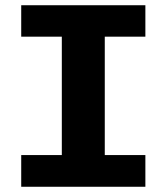

<svg xmlns="http://www.w3.org/2000/svg" viewBox="-20 -713 640 733"><path d="M61 0V-121H216V-573H61V-693H535V-573H380V-121H535V0Z"/></svg>

Font: Fix15 Mono
Style: Bold
Weight: 700
Designer: Carrois Corporate & Edenspiekermann AG
Foundry: Carrois Corporate GbR & Edenspiekermann AG
Version: Version 3.206